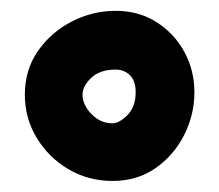

<svg xmlns="http://www.w3.org/2000/svg" viewBox="-20 -366 400 351"><path d="M25.4 -192.9Q25.4 -238.3 49.3 -272.7Q73.2 -307.1 111.3 -326.7Q149.4 -346.2 191.4 -346.2Q233.9 -346.2 266.4 -325.4Q298.8 -304.7 317.1 -271Q335.4 -237.3 335.4 -197.3Q335.4 -156.7 316.9 -119.6Q298.3 -82.5 264.6 -58.8Q231 -35.2 185.5 -35.2Q141.6 -35.2 105.2 -56.6Q68.8 -78.1 47.1 -114Q25.4 -149.9 25.4 -192.9ZM130.9 -192.9Q130.9 -174.3 147.2 -157.5Q163.6 -140.6 185.5 -140.6Q198.2 -140.6 213.1 -155.8Q228 -170.9 228 -197.3Q228 -218.3 217.5 -228.5Q207 -238.8 191.4 -238.8Q162.6 -238.8 146.7 -223.6Q130.9 -208.5 130.9 -192.9Z"/></svg>

Font: Mikhak-DS1-FD ExtraBold
Style: Regular
Weight: 800
Designer: Amin Abedi
Version: Version 3.2